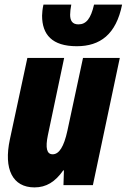

<svg xmlns="http://www.w3.org/2000/svg" viewBox="-20 -805 551 835"><path d="M314 -604C415 -604 485 -655 511 -785H389C375 -724 355 -699 321 -699C294 -699 285 -716 285 -741C285 -754 287 -769 290 -785H169C165 -768 163 -748 163 -737C163 -655 206 -604 314 -604ZM130 10C181 10 220 -14 255 -64H258L256 0H384L501 -553H341L273 -236C258 -167 237 -134 209 -134C183 -134 177 -162 188 -216L259 -553H99L23 -199C-5 -69 35 10 130 10Z"/></svg>

Font: Noto Sans ExtraCondensed Black
Style: Italic
Weight: 900
Width: 2
Italic angle: -12°
Designer: Monotype Design Team
Foundry: Monotype Imaging Inc.
Version: Version 2.013